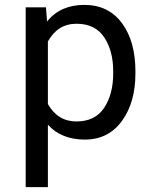

<svg xmlns="http://www.w3.org/2000/svg" viewBox="-20 -558 640 781"><path d="M440.4 -258.3V-268.6Q440.4 -351.6 403.8 -406.2Q367.2 -461.4 291 -461.4Q214.8 -461.4 174.8 -389.2V-134.8Q214.8 -64 291 -64Q367.2 -64 403.8 -119.6Q440.4 -175.3 440.4 -258.3ZM171.4 -470.7Q225.6 -538.1 323.2 -538.1Q420.9 -538.1 476.1 -463.9Q530.8 -389.6 530.8 -268.6V-258.3Q530.8 -141.1 475.6 -65.4Q420.4 9.8 325.2 9.8Q229.5 9.8 174.8 -50.8V203.1H84.5V-528.3H167Z"/></svg>

Font: RobotoMono-Regular
Style: Regular
Weight: 400
Designer: Google
Version: Version 2.000985; 2015; ttfautohint (v1.3)